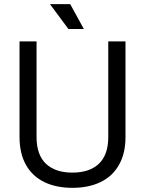

<svg xmlns="http://www.w3.org/2000/svg" viewBox="-20 -902 706 936"><path d="M333 13.7Q254.9 13.7 197.3 -13.7Q138.7 -42 107.4 -96.7Q75.2 -153.3 75.2 -234.4Q75.2 -389.6 75.2 -700.2Q95.7 -700.2 158.2 -700.2Q158.2 -583 158.2 -233.4Q158.2 -147.5 204.1 -103.5Q250 -60.5 333 -60.5Q416 -60.5 461.9 -103.5Q507.8 -147.5 507.8 -233.4Q507.8 -388.7 507.8 -700.2Q529.3 -700.2 591.8 -700.2Q591.8 -584 591.8 -234.4Q591.8 -153.3 559.6 -97.7Q528.3 -42 468.8 -13.7Q411.1 13.7 333 13.7ZM313.5 -760.7Q291 -791 223.6 -881.8Q248 -881.8 322.3 -881.8Q338.9 -851.6 388.7 -760.7Q370.1 -760.7 313.5 -760.7Z"/></svg>

Font: Kadena Space Grotesk
Style: Regular
Weight: 400
Designer: Florian Karsten
Version: Version 2.000